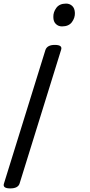

<svg xmlns="http://www.w3.org/2000/svg" viewBox="-92 -535 500 1069"><path d="M213 -285Q258 -285 248 -257L17 487Q13 500 0 507Q-13 514 -35 514Q-79 514 -70 487L161 -257Q166 -271 179 -278Q192 -285 213 -285ZM276 -515Q296 -515 310 -502Q324 -489 325 -463Q326 -436 308.5 -412Q291 -388 253 -388Q233 -388 219 -401.5Q205 -415 205 -440Q204 -467 221.5 -491Q239 -515 276 -515Z"/></svg>

Font: Playwrite AU VIC
Style: Regular
Weight: 400
Designer: Veronika Burian, José Scaglione
Foundry: TypeTogether
Version: Version 1.002